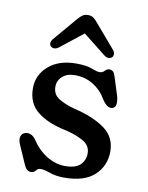

<svg xmlns="http://www.w3.org/2000/svg" viewBox="-81 -753 631 821"><g transform="rotate(10 235.0 -342.0)"><path d="M225 -431Q190 -431 170 -413Q150 -395 150 -368Q150 -334.5 177.5 -317.5Q205 -300.5 246 -289.5Q329.5 -270 379.5 -234.2Q429.5 -198.5 429.5 -135.5Q429.5 -73.5 385.8 -32.5Q342 8.5 254 8.5Q217.5 8.5 191.5 -1Q165.5 -10.5 151 -10.5Q137.5 -10.5 130 -0.5Q122.5 9.5 110 9.5Q90 9.5 79 -18L43.5 -99Q35 -119.5 39.5 -133Q44 -146.5 56.5 -150Q82.5 -158 102.5 -131.5Q131 -88 169.5 -64.5Q208 -41 250 -41Q295 -41 315.2 -61Q335.5 -81 335.5 -111Q335.5 -144.5 304.5 -162.5Q273.5 -180.5 228 -191.5Q149.5 -207 103 -242.8Q56.5 -278.5 56.5 -345Q56.5 -403 101.2 -442Q146 -481 221 -481Q265.5 -481 289.5 -471.5Q313.5 -462 325 -462Q337.5 -462 346 -471.5Q354.5 -481 365 -481Q384 -481 390.5 -458L417 -374.5Q422 -357 420.8 -340.8Q419.5 -324.5 405 -320.5Q383.5 -315.5 362 -348.5Q339.5 -387.5 304.2 -409.2Q269 -431 225 -431ZM137 -537Q117 -521.5 102 -534Q96.5 -538.5 96.2 -547.2Q96 -556 104 -566L189.5 -666.5Q200.5 -680 210.5 -687Q220.5 -694 235 -694Q249 -694 258.8 -687Q268.5 -680 279 -666.5L365 -566Q373 -556 372.5 -547.2Q372 -538.5 367 -534Q351.5 -521.5 332 -537L234.5 -614Z"/></g></svg>

Font: Fraunces 9pt SuperSoft
Style: Regular
Weight: 400
Version: Version 1.000;[b76b70a41]